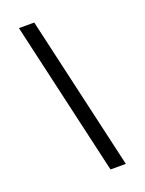

<svg xmlns="http://www.w3.org/2000/svg" viewBox="-176 -905 852 1130"><g transform="rotate(-20 250.0 -340.0)"><path d="M313 143 91 -823H187L409 143Z"/></g></svg>

Font: Iosevka Curly Slab Medium
Style: Italic
Weight: 500
Italic angle: -9°
Monospace: yes
Designer: Belleve Invis
Foundry: Belleve Invis
Version: Version 22.1.2; ttfautohint (v1.8.4)